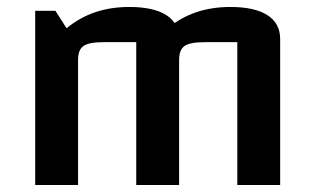

<svg xmlns="http://www.w3.org/2000/svg" viewBox="-20 -531 900 551"><path d="M81 0V-500H139L171 -450Q209 -481 253.5 -496Q298 -511 351 -511Q421 -511 457.5 -487.5Q494 -464 494 -419V0H371V-410H278Q235 -410 219.5 -399Q204 -388 204 -359V0ZM371 0V-500L461 -450Q499 -481 543.5 -496Q588 -511 641 -511Q711 -511 747.5 -487.5Q784 -464 784 -419V0H661V-410H568Q525 -410 509.5 -399Q494 -388 494 -359V0Z"/></svg>

Font: Changa ExtraLight Medium
Style: Regular
Weight: 500
Version: Version 3.002; ttfautohint (v1.8.2)